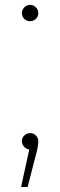

<svg xmlns="http://www.w3.org/2000/svg" viewBox="-20 -703 244 780"><path d="M68.9 -650Q68.9 -663.3 78.9 -673.3Q88.9 -683.3 102.2 -683.3Q115.6 -683.3 125.6 -673.3Q135.6 -663.3 135.6 -650Q135.6 -635.6 125.6 -626.1Q115.6 -616.7 102.2 -616.7Q88.9 -616.7 78.9 -626.1Q68.9 -635.6 68.9 -650ZM135.6 -130Q135.6 -120 133.9 -111.7Q132.2 -103.3 131.1 -94.4L92.2 56.7H65.6L98.9 -95.6Q85.6 -97.8 77.2 -107.8Q68.9 -117.8 68.9 -130Q68.9 -143.3 78.9 -152.8Q88.9 -162.2 102.2 -162.2Q116.7 -162.2 126.1 -152.2Q135.6 -142.2 135.6 -130Z"/></svg>

Font: Paperlogy 1 Thin
Style: Regular
Weight: 250
Designer: redesigned by Lee Juim, glyphs from Gmarket Sans & Montserrat
Foundry: PT&
Version: Version 1.001